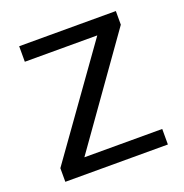

<svg xmlns="http://www.w3.org/2000/svg" viewBox="-108 -669 736 767"><g transform="rotate(-20 260.0 -286.0)"><path d="M54 -506V-572H465V-514L147 -66H478V0H42V-58L362 -506Z"/></g></svg>

Font: Sintony
Style: Regular
Weight: 400
Version: Version 001.001